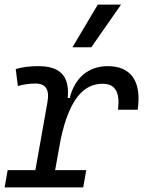

<svg xmlns="http://www.w3.org/2000/svg" viewBox="-23 -815 629 835"><path d="M-2.9 0H338.9L352.1 -75.2H216.8L241.2 -210C279.3 -388.7 343.8 -450.7 422.9 -450.7C478.5 -450.7 499.5 -413.6 490.2 -337.9H575.7C593.8 -459.5 547.9 -527.3 445.8 -527.3C362.3 -527.3 301.8 -477.1 280.3 -388.7H271.5C280.3 -484.4 239.3 -527.3 143.1 -527.3C106.9 -527.3 74.2 -523.4 45.4 -514.6L54.7 -440.9C79.1 -447.8 104.5 -451.7 130.9 -451.7C176.3 -451.7 193.4 -425.8 183.1 -369.1L130.9 -75.2H10.3ZM292 -609.4H374L503.4 -794.9H402.3Z"/></svg>

Font: Cascadia Code SemiLight
Style: Italic
Weight: 350
Italic angle: -10°
Monospace: yes
Designer: Aaron Bell
Foundry: Saja Typeworks
Version: Version 2404.023